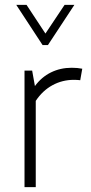

<svg xmlns="http://www.w3.org/2000/svg" viewBox="-20 -764 370 784"><path d="M272.9 -487.3Q296.4 -487.3 315.9 -483.4L307.6 -436.5Q294.4 -438 281.7 -438Q234.4 -438 194.1 -416Q153.8 -394 126 -352.1V0H80.1V-475.6H111.3L122.6 -412.6Q149.4 -449.2 188 -468.3Q226.6 -487.3 272.9 -487.3ZM46.4 -744.1H88.4L165.5 -627L243.7 -744.1H283.7L175.8 -580.1H153.8Z"/></svg>

Font: Selawik Light
Style: Regular
Weight: 300
Designer: Aaron Bell
Foundry: Microsoft Corporation
Version: Version 1.01